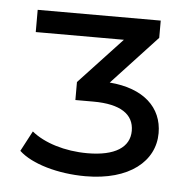

<svg xmlns="http://www.w3.org/2000/svg" viewBox="-39 -782 508 499"><g transform="rotate(5 215.0 -532.0)"><path d="M201 -322C316 -322 381 -377 381 -450C381 -517 332 -563 243 -570L361 -697V-742H40V-684H270L158 -564V-517H205C276 -517 311 -493 311 -450C311 -407 273 -382 201 -382C142 -382 88 -399 55 -426L27 -373C60 -342 129 -322 201 -322Z"/></g></svg>

Font: Malon Grotesk Med
Style: Regular
Weight: 500
Designer: Julieta Ulanovsky
Foundry: Julieta Ulanovsky
Version: Version 7.200